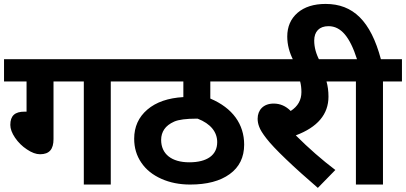

<svg xmlns="http://www.w3.org/2000/svg" viewBox="-20 -916 2015 953"><path d="M396 -511.7V0H529.8V-511.7H624V-622.1H0V-511.7H111.8V-361.8H101.6C54.7 -361.8 31.2 -342.3 31.2 -295.9C31.2 -276.9 39.1 -255.4 54.7 -232.4C70.3 -209.5 89.8 -189.9 113.8 -174.3C137.7 -158.2 159.2 -150.4 178.7 -150.4C225.1 -150.4 245.6 -175.3 245.6 -225.6V-511.7Z M1242.2 -622.1H609.9V-511.7H890.1V-434.1C814.5 -429.7 754.9 -409.2 711.4 -372.1C668 -335 646 -286.6 646 -227.5C646 -182.6 657.7 -143.1 681.6 -108.4C705.1 -73.7 738.3 -47.4 781.2 -28.3C823.7 -9.3 871.6 0 923.8 0C1006.8 0 1072.3 -17.1 1120.1 -51.8C1168 -86.4 1191.9 -135.3 1191.9 -198.2C1191.9 -299.3 1134.8 -379.9 1023.9 -426.8V-511.7H1242.2ZM960.9 -327.1C1025.9 -301.8 1058.1 -260.7 1058.1 -210.4C1058.1 -146 1007.8 -110.4 919.4 -110.4C832 -110.4 779.8 -151.4 779.8 -221.7C779.8 -241.7 785.2 -259.3 795.4 -274.4C805.7 -289.6 821.8 -302.2 844.7 -312.5C867.2 -322.3 904.3 -327.1 956.1 -327.1Z M1448.2 -244.1C1556.2 -284.7 1610.4 -348.6 1610.4 -436.5C1610.4 -464.4 1606.9 -489.3 1600.6 -511.7H1680.7V-622.1H1228V-511.7H1469.7C1474.1 -495.1 1476.1 -477.5 1476.1 -459C1476.1 -419.4 1458.5 -388.2 1422.9 -365.2C1398.9 -389.6 1370.6 -401.9 1338.4 -401.9C1287.6 -401.9 1258.8 -370.1 1258.8 -326.7C1258.8 -313.5 1261.2 -300.3 1266.6 -286.6C1271.5 -272.5 1283.2 -253.4 1302.2 -229C1321.3 -204.1 1353.5 -169.9 1399.4 -126C1445.3 -82 1498 -34.7 1557.6 16.6L1644.5 -72.3C1578.1 -122.6 1512.7 -179.7 1448.2 -244.1Z M1870.6 -622.1C1819.8 -812 1732.4 -896.5 1596.2 -896.5C1537.6 -896.5 1491.2 -881.8 1457 -852.5C1422.9 -822.8 1405.8 -783.7 1405.8 -734.4C1405.8 -694.8 1416 -654.8 1437 -614.7L1566.9 -614.3C1548.8 -647.9 1539.6 -681.2 1539.6 -714.8C1539.6 -759.3 1564.9 -786.1 1610.4 -786.1C1672.4 -786.1 1716.3 -733.4 1752 -622.1H1666.5V-511.7H1746.6V0H1880.9V-511.7H1975.1V-622.1Z"/></svg>

Font: Noto Reveo Sans
Style: Bold
Weight: 700
Designer: Monotype Design team
Foundry: Monotype Imaging Inc.
Version: Version 1.04